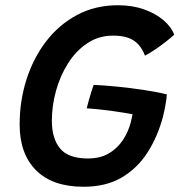

<svg xmlns="http://www.w3.org/2000/svg" viewBox="-20 -689 685 733"><path d="M299 24Q180.5 24 117.8 -38.8Q55 -101.5 55 -213.5Q55 -303.5 81 -385.2Q107 -467 156 -531Q205 -595 274.5 -632Q344 -669 430.5 -669Q485.5 -669 529.8 -653.2Q574 -637.5 604 -612Q634 -586.5 645 -556.5Q636 -548 617.2 -533Q598.5 -518 576 -502.5Q553.5 -487 533.5 -476.5Q523.5 -502.5 508 -519.5Q492.5 -536.5 469 -544.8Q445.5 -553 411.5 -553Q357 -553 313.8 -524.2Q270.5 -495.5 240.2 -448Q210 -400.5 194 -343Q178 -285.5 178 -228Q178 -160 209.5 -122Q241 -84 315.5 -84Q362.5 -84 395.2 -103.2Q428 -122.5 448.8 -153.8Q469.5 -185 479 -221Q481 -229.5 482.8 -237.8Q484.5 -246 486 -253Q476 -255 454.2 -258.5Q432.5 -262 405.5 -265.8Q378.5 -269.5 353 -272Q327.5 -274.5 311 -275.5Q313.5 -286 318.2 -303Q323 -320 328.2 -337Q333.5 -354 337.5 -365Q374 -363.5 425 -358.5Q476 -353.5 527.8 -345.8Q579.5 -338 617 -328.5Q615.5 -308.5 611.2 -285.8Q607 -263 602 -243Q582 -167.5 543.2 -107Q504.5 -46.5 444.5 -11.2Q384.5 24 299 24Z"/></svg>

Font: Grandstander Thin Medium
Style: Italic
Weight: 500
Italic angle: -15°
Version: Version 1.200